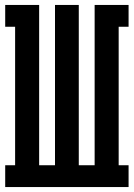

<svg xmlns="http://www.w3.org/2000/svg" viewBox="-20 -755 540 775"><path d="M1 0V-88H41V-647H1V-735H138V-88H202V-735H298V-88H362V-735H499V-647H459V-88H499V0Z"/></svg>

Font: Iosevka Slab Semibold
Style: Regular
Weight: 600
Monospace: yes
Designer: Belleve Invis
Foundry: Belleve Invis
Version: Version 11.1.1; ttfautohint (v1.8.3)